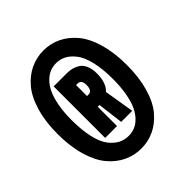

<svg xmlns="http://www.w3.org/2000/svg" viewBox="-158 -822 767 767"><g transform="rotate(-45 225.0 -439.0)"><path d="M9 -439Q9 -508.5 25 -562.8Q41 -617 68.5 -649.8Q96 -682.5 130.8 -699Q165.5 -715.5 205 -715.5Q244.5 -715.5 279 -699Q313.5 -682.5 341 -649.8Q368.5 -617 384.2 -562.8Q400 -508.5 400 -439Q400 -369 384.2 -314.5Q368.5 -260 341 -227.2Q313.5 -194.5 279 -178Q244.5 -161.5 205 -161.5Q165.5 -161.5 130.8 -178Q96 -194.5 68.5 -227.2Q41 -260 25 -314.5Q9 -369 9 -439ZM205 -233Q222.5 -233 238.5 -239Q254.5 -245 269.8 -259.8Q285 -274.5 296.2 -297.2Q307.5 -320 314.2 -356.5Q321 -393 321 -439Q321 -496 311 -537.5Q301 -579 283.8 -601.2Q266.5 -623.5 247 -633.8Q227.5 -644 205 -644Q187.5 -644 171.5 -638Q155.5 -632 140 -617.2Q124.5 -602.5 113.2 -579.8Q102 -557 95 -521Q88 -485 88 -439Q88 -381.5 97.8 -339.8Q107.5 -298 124.8 -275.8Q142 -253.5 161.8 -243.2Q181.5 -233 205 -233ZM132.5 -294V-585H207Q221.5 -585 234.2 -582Q247 -579 261 -570.8Q275 -562.5 283.2 -544.2Q291.5 -526 291.5 -499.5Q291.5 -446 264.5 -421.5L285.5 -294H223L209.5 -403H199.5V-294ZM199.5 -525.5V-463.5H208Q229.5 -463.5 229.5 -496.5Q229.5 -525.5 208 -525.5Z"/></g></svg>

Font: League Mono Condensed
Style: Bold
Weight: 700
Width: 1
Designer: Tyler Finck
Foundry: The League of Moveable Type / Tyler Finck
Version: Version 2.210